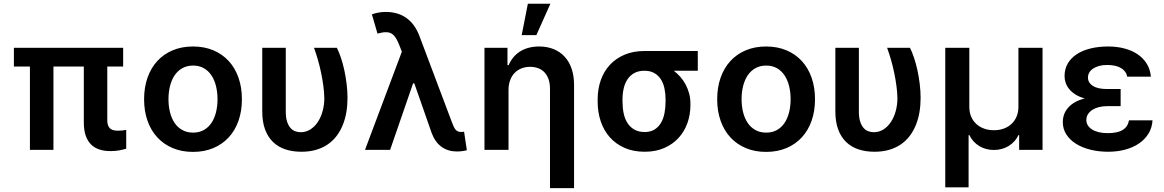

<svg xmlns="http://www.w3.org/2000/svg" viewBox="-20 -801 6219 1026"><path d="M638.1 -445.3H553.3V-158.7Q553.3 -141.7 557.5 -130.7Q561.8 -119.7 569.4 -113.5Q577.1 -107.2 587.9 -104.9Q598.7 -102.6 611.9 -102.6Q624.3 -102.6 635.7 -104Q647 -105.5 654.5 -106.9V-6.4Q638.5 -1.4 617.5 2.5Q596.6 6.4 570.3 6.4Q538 6.4 511.7 -2Q485.4 -10.3 466.8 -28.8Q448.2 -47.2 438 -76.3Q427.9 -105.5 427.9 -147V-445.3H265.6V0H139.9V-445.3H54.3V-545.5H638.1Z M1011.4 10.7Q951.3 10.7 903.1 -9.6Q854.8 -29.8 820.7 -66.8Q786.6 -103.7 768.3 -155.5Q750 -207.4 750 -270.6Q750 -334.2 768.3 -386Q786.6 -437.9 820.7 -475Q854.8 -512.1 903.1 -532.3Q951.3 -552.6 1011.4 -552.6Q1071.4 -552.6 1119.7 -532.3Q1168 -512.1 1202.1 -475Q1236.2 -437.9 1254.4 -386Q1272.7 -334.2 1272.7 -270.6Q1272.7 -207.4 1254.4 -155.5Q1236.2 -103.7 1202.1 -66.8Q1168 -29.8 1119.7 -9.6Q1071.4 10.7 1011.4 10.7ZM1012.1 -92.3Q1044.7 -92.3 1069.2 -106.2Q1093.8 -120 1109.9 -144.2Q1126.1 -168.3 1134.2 -201Q1142.4 -233.7 1142.4 -271Q1142.4 -308.2 1134.2 -341.1Q1126.1 -373.9 1109.9 -398.3Q1093.8 -422.6 1069.2 -436.6Q1044.7 -450.6 1012.1 -450.6Q979 -450.6 954.2 -436.6Q929.3 -422.6 913 -398.3Q896.7 -373.9 888.5 -341.1Q880.3 -308.2 880.3 -271Q880.3 -233.7 888.5 -201Q896.7 -168.3 913 -144.2Q929.3 -120 954.2 -106.2Q979 -92.3 1012.1 -92.3Z M1507.1 -545.5V-204.5Q1507.1 -173.7 1513.7 -152.5Q1520.2 -131.4 1531.2 -118.4Q1542.3 -105.5 1556.6 -100Q1571 -94.5 1586.6 -94.5Q1615.4 -94.5 1638.8 -109.6Q1662.3 -124.6 1678.8 -149.9Q1695.3 -175.1 1704.2 -208.1Q1713.1 -241.1 1713.1 -277Q1712.4 -308.9 1707.7 -343.4Q1703.1 -377.8 1695.8 -412.6Q1688.6 -447.4 1678.8 -481.4Q1669 -515.3 1658 -545.5H1780.2Q1791.5 -523.1 1801.8 -492.5Q1812.1 -462 1819.8 -426.7Q1827.4 -391.3 1832.2 -353.2Q1837 -315 1837 -277Q1837 -237.9 1830.8 -201.3Q1824.6 -164.8 1811.6 -132.8Q1798.7 -100.9 1778.8 -74.6Q1758.9 -48.3 1731.5 -29.5Q1704.2 -10.7 1669 -0.4Q1633.9 9.9 1590.6 9.9Q1543.7 9.9 1505.1 -2.8Q1466.6 -15.6 1439.1 -42.1Q1411.6 -68.5 1396.5 -109.2Q1381.4 -149.9 1381.4 -206V-545.5Z M2421.5 8.5Q2374.6 8.5 2340 -16Q2305.4 -40.5 2286.9 -89.8L2193.9 -355.8H2187.5L2064.6 0H1930.4L2127.5 -524.9L2112.9 -561.8Q2105.8 -579.5 2098.5 -592.3Q2091.3 -605.1 2083.1 -613.3Q2074.9 -621.4 2065 -625.2Q2055 -628.9 2042.3 -628.9Q2023.8 -628.9 1997.2 -621.4L1967.3 -724.4Q1982.2 -729.8 2000.7 -733.5Q2019.2 -737.2 2041.5 -737.2Q2106.9 -737.2 2152.3 -704.5Q2197.8 -671.9 2221.9 -607.2L2394.9 -147.7Q2399.9 -134.9 2404.1 -125.4Q2408.4 -115.8 2413.7 -109.2Q2419 -102.6 2426.1 -99.3Q2433.2 -95.9 2443.2 -95.9Q2447.1 -95.9 2451.9 -96.2Q2456.7 -96.6 2459.9 -97.3L2474.8 1.8Q2464.5 4.6 2449.8 6.6Q2435 8.5 2421.5 8.5Z M2697.4 0H2568.9V-545.5H2691.8V-452.8H2698.2Q2707.7 -475.9 2722.8 -494.1Q2737.9 -512.4 2758.5 -525.6Q2779.1 -538.7 2804.7 -545.6Q2830.3 -552.6 2860.8 -552.6Q2903.1 -552.6 2937.5 -538.9Q2971.9 -525.2 2996.4 -499.1Q3021 -473 3034.3 -434.7Q3047.6 -396.3 3047.6 -347.3V204.5H2919V-327.4Q2919 -354.8 2911.8 -376.2Q2904.5 -397.7 2891 -412.8Q2877.5 -427.9 2857.8 -435.9Q2838.1 -443.9 2812.9 -443.9Q2787.6 -443.9 2766.5 -435.5Q2745.4 -427.2 2729.9 -411.2Q2714.5 -395.2 2706 -372.2Q2697.4 -349.1 2697.4 -319.6ZM2800.8 -781.2H2921.2L2846.2 -613.3H2767.8Z M3173.7 -269.9Q3173.7 -324.9 3190.3 -372.3Q3207 -419.7 3239 -454.4Q3271 -489 3317.5 -508.7Q3364 -528.4 3423.7 -528.4H3708.8V-422.9H3580.6Q3600.1 -408 3616.5 -389.2Q3632.8 -370.4 3644.5 -348Q3656.2 -325.6 3662.8 -300.6Q3669.4 -275.6 3669.4 -248.6V-238.6Q3669.4 -187.9 3653.1 -142.6Q3636.7 -97.3 3605.5 -63.4Q3574.2 -29.5 3528.8 -9.8Q3483.3 9.9 3425.1 9.9Q3365.1 9.9 3318.2 -10.5Q3271.3 -30.9 3239.2 -66.9Q3207 -103 3190.3 -152.2Q3173.7 -201.3 3173.7 -258.5ZM3306.5 -258.5Q3306.5 -225.1 3312.7 -195.5Q3318.9 -165.8 3333.1 -143.6Q3347.3 -121.4 3369.9 -108.5Q3392.4 -95.5 3425.1 -95.5Q3455.6 -95.5 3476.9 -108.5Q3498.2 -121.4 3511.5 -143.6Q3524.9 -165.8 3530.7 -195.5Q3536.6 -225.1 3536.6 -258.5V-269.9Q3536.6 -300.8 3530.7 -328.5Q3524.9 -356.2 3511.4 -377.3Q3497.9 -398.4 3476.2 -410.7Q3454.5 -422.9 3423.7 -422.9Q3392 -422.9 3369.7 -410.7Q3347.3 -398.4 3333.3 -377.3Q3319.2 -356.2 3312.9 -328.5Q3306.5 -300.8 3306.5 -269.9Z M4073.9 10.7Q4013.8 10.7 3965.6 -9.6Q3917.3 -29.8 3883.2 -66.8Q3849.1 -103.7 3830.8 -155.5Q3812.5 -207.4 3812.5 -270.6Q3812.5 -334.2 3830.8 -386Q3849.1 -437.9 3883.2 -475Q3917.3 -512.1 3965.6 -532.3Q4013.8 -552.6 4073.9 -552.6Q4133.9 -552.6 4182.2 -532.3Q4230.5 -512.1 4264.6 -475Q4298.7 -437.9 4316.9 -386Q4335.2 -334.2 4335.2 -270.6Q4335.2 -207.4 4316.9 -155.5Q4298.7 -103.7 4264.6 -66.8Q4230.5 -29.8 4182.2 -9.6Q4133.9 10.7 4073.9 10.7ZM4074.6 -92.3Q4107.2 -92.3 4131.7 -106.2Q4156.2 -120 4172.4 -144.2Q4188.6 -168.3 4196.7 -201Q4204.9 -233.7 4204.9 -271Q4204.9 -308.2 4196.7 -341.1Q4188.6 -373.9 4172.4 -398.3Q4156.2 -422.6 4131.7 -436.6Q4107.2 -450.6 4074.6 -450.6Q4041.5 -450.6 4016.7 -436.6Q3991.8 -422.6 3975.5 -398.3Q3959.2 -373.9 3951 -341.1Q3942.8 -308.2 3942.8 -271Q3942.8 -233.7 3951 -201Q3959.2 -168.3 3975.5 -144.2Q3991.8 -120 4016.7 -106.2Q4041.5 -92.3 4074.6 -92.3Z M4569.6 -545.5V-204.5Q4569.6 -173.7 4576.2 -152.5Q4582.7 -131.4 4593.8 -118.4Q4604.8 -105.5 4619.1 -100Q4633.5 -94.5 4649.1 -94.5Q4677.9 -94.5 4701.3 -109.6Q4724.8 -124.6 4741.3 -149.9Q4757.8 -175.1 4766.7 -208.1Q4775.6 -241.1 4775.6 -277Q4774.9 -308.9 4770.2 -343.4Q4765.6 -377.8 4758.3 -412.6Q4751.1 -447.4 4741.3 -481.4Q4731.5 -515.3 4720.5 -545.5H4842.7Q4854 -523.1 4864.3 -492.5Q4874.6 -462 4882.3 -426.7Q4889.9 -391.3 4894.7 -353.2Q4899.5 -315 4899.5 -277Q4899.5 -237.9 4893.3 -201.3Q4887.1 -164.8 4874.1 -132.8Q4861.2 -100.9 4841.3 -74.6Q4821.4 -48.3 4794 -29.5Q4766.7 -10.7 4731.5 -0.4Q4696.4 9.9 4653.1 9.9Q4606.2 9.9 4567.6 -2.8Q4529.1 -15.6 4501.6 -42.1Q4474.1 -68.5 4459 -109.2Q4443.9 -149.9 4443.9 -206V-545.5Z M5031.2 -545.5H5159.8V-229.4Q5159.8 -201.7 5169.2 -178.8Q5178.6 -155.9 5196 -139.6Q5213.4 -123.2 5237.6 -114.2Q5261.7 -105.1 5291.2 -105.1Q5320.7 -105.1 5344.8 -114.2Q5369 -123.2 5386.2 -139.7Q5403.4 -156.2 5412.8 -179.2Q5422.2 -202.1 5422.2 -229.4V-545.5H5551.1V0H5426.1V-78.8H5421.9Q5413 -59.7 5399.3 -44.9Q5385.7 -30.2 5368.6 -20.1Q5351.6 -9.9 5332 -4.8Q5312.5 0.4 5291.2 0.4Q5269.9 0.4 5250.2 -4.8Q5230.5 -9.9 5213.6 -20.1Q5196.7 -30.2 5183.1 -44.9Q5169.4 -59.7 5160.2 -78.8H5155.9V199.9H5031.2Z M5895.2 -233.7Q5872.5 -233.7 5852.5 -228.7Q5832.4 -223.7 5817.5 -214.1Q5802.6 -204.5 5793.9 -190.9Q5785.2 -177.2 5785.2 -159.4Q5785.2 -144.5 5792.8 -131.7Q5800.4 -119 5815.2 -109.6Q5829.9 -100.1 5851 -94.8Q5872.2 -89.5 5898.8 -89.5Q5952.1 -89.5 5979.6 -106.7Q6007.1 -123.9 6013.1 -158H6138.8Q6136.4 -117.5 6116.8 -86.3Q6097.3 -55 6065.5 -33.7Q6033.7 -12.4 5991.8 -1.2Q5949.9 9.9 5902.3 9.9Q5850.9 9.9 5806.5 -1.2Q5762.1 -12.4 5729.4 -33Q5696.7 -53.6 5678.1 -82.9Q5659.4 -112.2 5659.4 -148.4Q5659.4 -168.7 5665.8 -187.9Q5672.2 -207 5686.3 -223.7Q5700.3 -240.4 5722.5 -253.7Q5744.7 -267 5776.6 -274.9Q5747.5 -283 5727.1 -296Q5706.7 -308.9 5693.7 -324.8Q5680.8 -340.6 5674.7 -358.3Q5668.7 -376.1 5668.7 -394.2Q5668.7 -432.2 5685.9 -461.6Q5703.1 -491.1 5734 -511.4Q5764.9 -531.6 5807.7 -542.1Q5850.5 -552.6 5901.6 -552.6Q5949.2 -552.6 5989.7 -541.7Q6030.2 -530.9 6060.4 -510.1Q6090.6 -489.3 6108.7 -459.3Q6126.8 -429.3 6130 -391.3H6003.2Q6000.7 -406.6 5992.2 -418.1Q5983.7 -429.7 5969.8 -437.7Q5956 -445.7 5937.3 -449.8Q5918.7 -453.8 5896.3 -453.8Q5871.8 -453.8 5852.8 -448.5Q5833.8 -443.2 5820.7 -434.1Q5807.5 -425.1 5800.6 -412.8Q5793.7 -400.6 5793.7 -386.4Q5794 -358.7 5820 -342Q5845.9 -325.3 5895.2 -325.3H5968.4V-233.7Z"/></svg>

Font: Interop SemBd
Style: Regular
Weight: 600
Designer: Rasmus Andersson, Google, Jang Haemin
Foundry: jhaemin
Version: Version 1.008